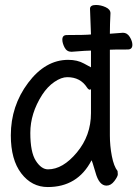

<svg xmlns="http://www.w3.org/2000/svg" viewBox="-20 -735 557 779"><path d="M173.8 23.9Q108.9 23.9 66.4 -31.5Q23.9 -86.9 23.9 -186Q23.9 -305.2 94 -398.7Q164.1 -492.2 256.8 -492.2Q293.9 -492.2 321 -477.1Q348.1 -461.9 349.1 -461.9V-529.8Q338.9 -528.8 323.2 -528.8L270 -524.9Q251 -524.9 241.9 -542.5Q232.9 -560.1 232.9 -574.2Q232.9 -592.8 251 -592.8Q328.1 -592.8 349.1 -595.2L345.2 -699.2Q345.2 -714.8 369.1 -714.8Q389.2 -714.8 408.7 -705.8Q428.2 -696.8 428.2 -681.2Q425.8 -636.2 425.8 -598.1L479 -602.1Q496.1 -602.1 506.6 -585Q517.1 -567.9 517.1 -553.2Q517.1 -534.2 498 -534.2Q439.9 -534.2 421.9 -533.2H425.8V-185.1Q425.8 -143.1 433.8 -101.6Q441.9 -60.1 457 -41Q458 -35.2 458 -27.8Q458 -19 444.1 -0.5Q430.2 18.1 412.1 18.1Q381.8 18.1 367.2 -36.1Q353 -85 351.1 -85V-84Q294.9 23.9 173.8 23.9ZM174.8 -47.9Q234.9 -47.9 292 -116.5Q349.1 -185.1 349.1 -275.9V-376Q349.1 -371.1 344.2 -371.1Q338.9 -371.1 333 -379.9Q306.2 -421.9 252.9 -421.9Q229 -421.9 200.9 -402.8Q172.9 -383.8 150.9 -350.1Q103 -274.9 103 -195.8Q103 -117.2 125.5 -82.5Q147.9 -47.9 174.8 -47.9Z"/></svg>

Font: LXGW WenKai Mono GB Screen
Style: Regular
Weight: 400
Monospace: yes
Designer: LXGW / Fontworks Inc.
Foundry: LXGW / Fontworks Inc.
Version: Version 1.510;January 18,2025